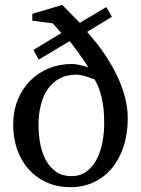

<svg xmlns="http://www.w3.org/2000/svg" viewBox="-20 -757 579 789"><path d="M408.2 -251Q408.2 -311.5 397.9 -355.5Q387.7 -399.4 369.1 -430.2Q356 -435.5 342.8 -439.9Q331.5 -443.8 318.1 -447Q304.7 -450.2 293 -450.2Q253.4 -450.2 224.1 -434.1Q194.8 -418 175.8 -390.1Q156.7 -362.3 147.5 -324.5Q138.2 -286.6 138.2 -243.2Q138.2 -203.6 145.5 -165.8Q152.8 -127.9 168.9 -98.4Q185.1 -68.8 210.7 -51Q236.3 -33.2 272.9 -33.2Q309.6 -33.2 335.4 -52.2Q361.3 -71.3 377.4 -102.3Q393.6 -133.3 400.9 -172.4Q408.2 -211.4 408.2 -251ZM504.9 -271Q504.9 -206.5 487.5 -154.3Q470.2 -102.1 439 -64.9Q407.7 -27.8 364.5 -7.8Q321.3 12.2 270 12.2Q216.8 12.2 173.3 -6.8Q129.9 -25.9 98.9 -60.1Q67.9 -94.2 51 -141.4Q34.2 -188.5 34.2 -244.1Q34.2 -299.8 52.5 -345.7Q70.8 -391.6 103.3 -424.6Q135.7 -457.5 179.9 -475.8Q224.1 -494.1 275.9 -494.1Q286.6 -494.1 298.1 -491.9Q309.6 -489.7 319.6 -487.1Q329.6 -484.4 335.9 -482.2Q342.3 -480 342.8 -480Q335.4 -493.2 323 -511.2Q310.5 -529.3 298.3 -545.9Q286.1 -562.5 276.6 -574.7Q267.1 -586.9 266.1 -587.9L139.2 -512.2L117.2 -551.8L231.9 -621.1L196.8 -661.1L112.8 -671.9V-700.2L235.8 -736.8L308.1 -663.1L417 -728L439.9 -688L337.9 -626Q346.7 -615.7 362.5 -597.2Q378.4 -578.6 397 -553Q415.5 -527.3 434.6 -495.6Q453.6 -463.9 469.2 -427.7Q484.9 -391.6 494.9 -352.1Q504.9 -312.5 504.9 -271Z"/></svg>

Font: BabelStone Ogham Bound
Style: Italic
Weight: 400
Italic angle: -30°
Designer: Andrew West
Foundry: BabelStone
Version: Version 2.02 March 14, 2022